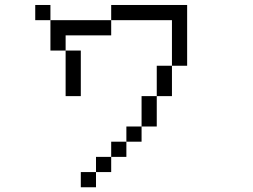

<svg xmlns="http://www.w3.org/2000/svg" viewBox="-20 -708 1040 790"><path d="M187.5 -625H125V-687.5H187.5ZM187.5 -625H437.5V-562.5H250V-500H187.5ZM250 -500H312.5V-312.5H250ZM312.5 0H375V62.5H312.5ZM375 -62.5H437.5V0H375ZM437.5 -125H500V-62.5H437.5ZM437.5 -687.5H750V-437.5H687.5V-625H437.5ZM500 -187.5H562.5V-125H500ZM562.5 -312.5H625V-187.5H562.5ZM625 -437.5H687.5V-312.5H625Z"/></svg>

Font: 寒蝉点阵体 16px
Style: Regular
Weight: 400
Designer: Designed by Warren2060
Foundry: ChillType
Version: Version 1.000